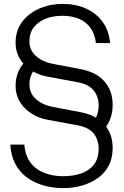

<svg xmlns="http://www.w3.org/2000/svg" viewBox="-20 -732 635 985"><path d="M305 233Q250 233 202 219Q154 205 117 177.5Q80 150 58 108Q36 66 33 10H105Q109 65 135.5 101Q162 137 206 154.5Q250 172 305 172Q353 172 394.5 158.5Q436 145 461 113.5Q486 82 486 29Q486 -14 461 -46.5Q436 -79 374 -90L223 -118Q153 -131 106.5 -178Q60 -225 60 -292Q60 -336 77.5 -371.5Q95 -407 125 -432L172 -390Q153 -374 142 -351Q131 -328 131 -299Q131 -253 164.5 -223.5Q198 -194 248 -184L391 -157Q475 -141 516.5 -92.5Q558 -44 558 26Q558 80 537 119Q516 158 480 183Q444 208 399 220.5Q354 233 305 233ZM500 -54 455 -101Q469 -118 477.5 -140.5Q486 -163 486 -192Q486 -235 461 -267.5Q436 -300 374 -311L223 -339Q153 -352 106.5 -399Q60 -446 60 -513Q60 -576 94 -620.5Q128 -665 183 -688.5Q238 -712 301 -712Q368 -712 420.5 -688.5Q473 -665 506 -620.5Q539 -576 545 -511H472Q467 -557 445 -588Q423 -619 386.5 -635Q350 -651 300 -651Q252 -651 214 -636Q176 -621 153.5 -592Q131 -563 131 -520Q131 -474 164.5 -444.5Q198 -415 248 -405L391 -378Q475 -362 516.5 -313.5Q558 -265 558 -195Q558 -149 542.5 -114.5Q527 -80 500 -54Z"/></svg>

Font: Host Grotesk Light Light
Style: Regular
Weight: 300
Version: Version 1.003